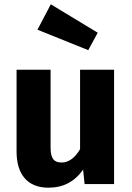

<svg xmlns="http://www.w3.org/2000/svg" viewBox="-20 -855 612 892"><path d="M154 -717 390 -622 434 -703 216 -835ZM510 -531H352V-162C328 -121 299 -100 266 -100C231 -100 215 -118 215 -170V-531H57V-150C57 -45 108 17 205 17C274 17 327 -11 366 -67L373 0H510Z"/></svg>

Font: Fira Sans
Style: Bold
Weight: 700
Designer: Carrois Corporate & Edenspiekermann AG
Foundry: Carrois Corporate GbR & Edenspiekermann AG
Version: Version 4.203